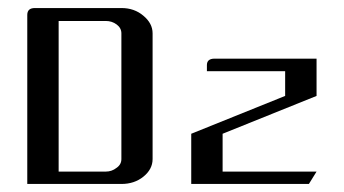

<svg xmlns="http://www.w3.org/2000/svg" viewBox="-20 -458 856 478"><path d="M456.1 0V-125L689.9 -219.2V-280.8H495.1V-295.9Q495.1 -312 514.2 -312H768.1V-219.2L534.2 -125V-30.8H768.1L749 0ZM47.9 0V-420.9Q47.9 -438 66.9 -438H282.2Q314.5 -438 336.9 -418.9Q359.9 -399.9 359.9 -375V-62Q359.9 -36.6 336.9 -18.1Q314.5 0 282.2 0ZM126 -30.8H243.2Q258.3 -30.8 270 -40Q282.2 -48.3 282.2 -62V-375Q282.2 -388.2 270.5 -397Q258.8 -405.8 243.2 -405.8H126Z"/></svg>

Font: Hhenum
Style: Regular
Weight: 400
Designer: T. Christopher White
Version: Version 1.0